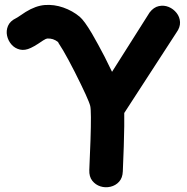

<svg xmlns="http://www.w3.org/2000/svg" viewBox="-20 -783 781 802"><path d="M493 -67Q493 -71 497 -171Q500 -271 499 -311L717 -647Q733 -669 732 -690.5Q731 -712 717.5 -729Q704 -746 684.5 -754Q665 -762 643.5 -757.5Q622 -753 605 -731L448 -483L417 -546Q390 -598 364 -643Q332 -697 313 -713Q283 -738 244.5 -751.5Q206 -765 167 -762Q129 -759 87 -733L63 -717Q53 -710 47 -707Q22 -695 13.5 -675Q5 -655 9.5 -634Q14 -613 28 -597Q42 -581 63 -576Q84 -571 109 -583Q122 -589 139 -600L160 -614Q173 -622 177 -622Q202 -624 223 -607Q223 -606 224 -604Q234 -589 244 -572Q265 -536 292 -483Q351 -366 357 -340Q362 -318 358 -197Q353 -76 353 -73Q352 -45 365.5 -28Q379 -11 399.5 -4.5Q420 2 441.5 -3Q463 -8 477.5 -24Q492 -40 493 -67Z"/></svg>

Font: Balsamiq Sans
Style: Bold
Weight: 700
Designer: Michael Angeles
Foundry: Balsamiq SRL
Version: Version 1.020; ttfautohint (v1.8.4.7-5d5b);gftools[0.9.26]